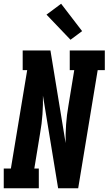

<svg xmlns="http://www.w3.org/2000/svg" viewBox="-35 -1004 579 1024"><path d="M-15 0V-105H23L110 -630H86V-735H234L315 -241Q314 -290 317.5 -340.5Q321 -391 330 -441L361 -630H337V-735H524V-630H486L382 0H275L194 -494Q195 -445 191.5 -394.5Q188 -344 179 -294L148 -105H172V0ZM341 -792 213 -926 291 -984 403 -838Z"/></svg>

Font: Iosevka Slab Extrabold
Style: Italic
Weight: 800
Italic angle: -9°
Monospace: yes
Designer: Belleve Invis
Foundry: Belleve Invis
Version: Version 11.1.0; ttfautohint (v1.8.3)